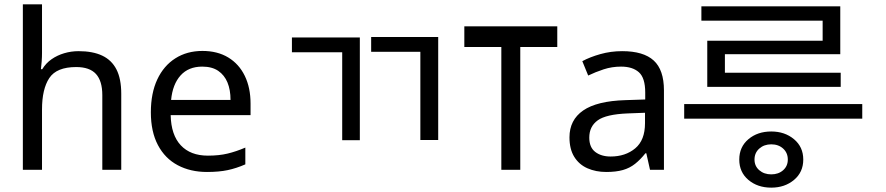

<svg xmlns="http://www.w3.org/2000/svg" viewBox="-20 -780 4071 882"><path d="M173 -537Q173 -518 171.5 -498Q170 -478 168 -462H174Q191 -490 217 -508Q243 -526 275 -535.5Q307 -545 341 -545Q406 -545 449.5 -524.5Q493 -504 515 -461Q537 -418 537 -349V0H450V-343Q450 -408 421 -440Q392 -472 330 -472Q240 -472 206.5 -421.5Q173 -371 173 -277V0H85V-760H173Z M910 -546Q979 -546 1028.5 -516Q1078 -486 1104.5 -431.5Q1131 -377 1131 -304V-251H764Q766 -160 810.5 -112.5Q855 -65 935 -65Q986 -65 1025.5 -74.5Q1065 -84 1107 -102V-25Q1066 -7 1026 1.5Q986 10 931 10Q855 10 796.5 -21Q738 -52 705.5 -113.5Q673 -175 673 -264Q673 -352 702.5 -415Q732 -478 785.5 -512Q839 -546 910 -546ZM909 -474Q846 -474 809.5 -433.5Q773 -393 766 -321H1039Q1039 -367 1025 -401Q1011 -435 982.5 -454.5Q954 -474 909 -474Z M1321 -608H1633V-136H1552V-540H1321ZM1685 -610H1993V-137H1911V-542H1685Z M2540 -659V-564H2370V0H2283V-564H2113V-659Z M2838 -545Q2936 -545 2983 -502Q3030 -459 3030 -365V0H2966L2949 -76H2945Q2922 -47 2897.5 -27.5Q2873 -8 2841.5 1Q2810 10 2765 10Q2717 10 2678.5 -7Q2640 -24 2618 -59.5Q2596 -95 2596 -149Q2596 -229 2659 -272.5Q2722 -316 2853 -320L2944 -323V-355Q2944 -422 2915 -448Q2886 -474 2833 -474Q2791 -474 2753 -461.5Q2715 -449 2682 -433L2655 -499Q2690 -518 2738 -531.5Q2786 -545 2838 -545ZM2864 -259Q2764 -255 2725.5 -227Q2687 -199 2687 -148Q2687 -103 2714.5 -82Q2742 -61 2785 -61Q2853 -61 2898 -98.5Q2943 -136 2943 -214V-262Z M3523 82Q3460 82 3418 46.5Q3376 11 3376 -47Q3376 -105 3418 -140.5Q3460 -176 3523 -176Q3585 -176 3627.5 -140.5Q3670 -105 3670 -47Q3670 11 3627.5 46.5Q3585 82 3523 82ZM3523 21Q3556 21 3577.5 2Q3599 -17 3599 -47Q3599 -78 3577.5 -97.5Q3556 -117 3523 -117Q3490 -117 3468 -97.5Q3446 -78 3446 -47Q3446 -17 3468 2Q3490 21 3523 21ZM3941 -235H3123V-302H3941ZM3842 -381H3229V-593H3759V-707H3840V-531H3310V-446H3842ZM3840 -685H3202V-751H3840Z"/></svg>

Font: lkorean05
Style: Book
Weight: 400
Designer: Jelle Bosma - Monotype Design Team
Foundry: Monotype Imaging Inc.
Version: Version 2.003